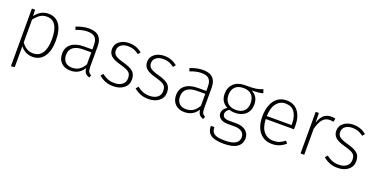

<svg xmlns="http://www.w3.org/2000/svg" viewBox="-25 -1312 4418 2264"><g transform="rotate(20 2184.5 -179.5)"><path d="M504 -264Q504 -136 453 -62.5Q402 11 308 11Q259 11 220 -10.5Q181 -32 155 -66V195L109 203V-522H149L152 -443Q182 -485 223 -508.5Q264 -532 315 -532Q408 -532 456 -462.5Q504 -393 504 -264ZM455 -264Q455 -378 418.5 -435.5Q382 -493 310 -493Q260 -493 224 -468.5Q188 -444 155 -399V-114Q213 -30 301 -30Q376 -30 415.5 -89.5Q455 -149 455 -264Z M1034 -22 1023 11Q989 2 971.5 -19Q954 -40 950 -81Q893 11 785 11Q711 11 668 -31.5Q625 -74 625 -145Q625 -225 682 -268.5Q739 -312 837 -312H944V-367Q944 -432 915 -462Q886 -492 819 -492Q756 -492 677 -461L664 -498Q751 -532 823 -532Q909 -532 949.5 -491Q990 -450 990 -370V-113Q990 -69 1000.5 -50Q1011 -31 1034 -22ZM944 -127V-276H844Q762 -276 718 -243.5Q674 -211 674 -146Q674 -90 705 -59Q736 -28 791 -28Q892 -28 944 -127Z M1491 -475 1467 -444Q1432 -470 1400.5 -481.5Q1369 -493 1330 -493Q1275 -493 1241 -467.5Q1207 -442 1207 -398Q1207 -358 1236 -336Q1265 -314 1338 -294Q1428 -270 1466 -236.5Q1504 -203 1504 -138Q1504 -70 1453 -29.5Q1402 11 1322 11Q1263 11 1220 -6.5Q1177 -24 1139 -56L1165 -86Q1202 -57 1238 -43Q1274 -29 1322 -29Q1382 -29 1419 -57.5Q1456 -86 1456 -137Q1456 -171 1444 -192Q1432 -213 1402 -227.5Q1372 -242 1315 -258Q1231 -280 1195 -312Q1159 -344 1159 -398Q1159 -457 1207 -494.5Q1255 -532 1328 -532Q1375 -532 1414.5 -518Q1454 -504 1491 -475Z M1932 -475 1908 -444Q1873 -470 1841.5 -481.5Q1810 -493 1771 -493Q1716 -493 1682 -467.5Q1648 -442 1648 -398Q1648 -358 1677 -336Q1706 -314 1779 -294Q1869 -270 1907 -236.5Q1945 -203 1945 -138Q1945 -70 1894 -29.5Q1843 11 1763 11Q1704 11 1661 -6.5Q1618 -24 1580 -56L1606 -86Q1643 -57 1679 -43Q1715 -29 1763 -29Q1823 -29 1860 -57.5Q1897 -86 1897 -137Q1897 -171 1885 -192Q1873 -213 1843 -227.5Q1813 -242 1756 -258Q1672 -280 1636 -312Q1600 -344 1600 -398Q1600 -457 1648 -494.5Q1696 -532 1769 -532Q1816 -532 1855.5 -518Q1895 -504 1932 -475Z M2464 -22 2453 11Q2419 2 2401.5 -19Q2384 -40 2380 -81Q2323 11 2215 11Q2141 11 2098 -31.5Q2055 -74 2055 -145Q2055 -225 2112 -268.5Q2169 -312 2267 -312H2374V-367Q2374 -432 2345 -462Q2316 -492 2249 -492Q2186 -492 2107 -461L2094 -498Q2181 -532 2253 -532Q2339 -532 2379.5 -491Q2420 -450 2420 -370V-113Q2420 -69 2430.5 -50Q2441 -31 2464 -22ZM2374 -127V-276H2274Q2192 -276 2148 -243.5Q2104 -211 2104 -146Q2104 -90 2135 -59Q2166 -28 2221 -28Q2322 -28 2374 -127Z M3015 -516Q2970 -502 2873 -501Q2961 -459 2961 -355Q2961 -278 2911 -231.5Q2861 -185 2776 -185Q2738 -185 2707 -196Q2686 -185 2674.5 -168Q2663 -151 2663 -132Q2663 -74 2751 -74H2837Q2912 -74 2956 -38.5Q3000 -3 3000 55Q3000 126 2945 164.5Q2890 203 2780 203Q2666 203 2615.5 168.5Q2565 134 2565 56H2609Q2610 96 2626 119Q2642 142 2678.5 152.5Q2715 163 2780 163Q2953 163 2953 58Q2953 15 2920.5 -9Q2888 -33 2830 -33H2745Q2684 -33 2651 -58.5Q2618 -84 2618 -123Q2618 -174 2675 -210Q2630 -233 2609 -269Q2588 -305 2588 -358Q2588 -436 2639 -484Q2690 -532 2775 -532Q2873 -531 2915.5 -538Q2958 -545 3000 -562ZM2635 -358Q2635 -293 2673 -257Q2711 -221 2775 -221Q2842 -221 2878 -256Q2914 -291 2914 -356Q2914 -421 2879 -458Q2844 -495 2776 -495Q2706 -495 2670.5 -458Q2635 -421 2635 -358Z M3499 -241H3145Q3150 -134 3196 -82Q3242 -30 3316 -30Q3358 -30 3390 -42.5Q3422 -55 3458 -83L3481 -53Q3443 -21 3403 -5Q3363 11 3314 11Q3213 11 3155 -60Q3097 -131 3097 -257Q3097 -340 3122 -402.5Q3147 -465 3193.5 -498.5Q3240 -532 3302 -532Q3399 -532 3450 -465Q3501 -398 3501 -282Q3501 -261 3499 -241ZM3456 -297Q3456 -388 3418 -440.5Q3380 -493 3304 -493Q3236 -493 3192.5 -439.5Q3149 -386 3145 -278H3456Z M3915 -526 3907 -483Q3886 -489 3861 -489Q3806 -489 3772 -449.5Q3738 -410 3716 -326V0H3670V-522H3710L3713 -401Q3734 -468 3770.5 -500Q3807 -532 3863 -532Q3897 -532 3915 -526Z M4306 -475 4282 -444Q4247 -470 4215.5 -481.5Q4184 -493 4145 -493Q4090 -493 4056 -467.5Q4022 -442 4022 -398Q4022 -358 4051 -336Q4080 -314 4153 -294Q4243 -270 4281 -236.5Q4319 -203 4319 -138Q4319 -70 4268 -29.5Q4217 11 4137 11Q4078 11 4035 -6.5Q3992 -24 3954 -56L3980 -86Q4017 -57 4053 -43Q4089 -29 4137 -29Q4197 -29 4234 -57.5Q4271 -86 4271 -137Q4271 -171 4259 -192Q4247 -213 4217 -227.5Q4187 -242 4130 -258Q4046 -280 4010 -312Q3974 -344 3974 -398Q3974 -457 4022 -494.5Q4070 -532 4143 -532Q4190 -532 4229.5 -518Q4269 -504 4306 -475Z"/></g></svg>

Font: FiraGO ExtraLight
Style: Regular
Weight: 200
Designer: bBox Type
Foundry: bBox Type GmbH
Version: Version 1.001